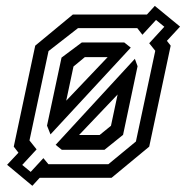

<svg xmlns="http://www.w3.org/2000/svg" viewBox="-20 -588 619 635"><path d="M87 26.5 3.5 -43 41 -83 25.5 -103 96.5 -437 221 -540H463.5H466L492 -568.5L575.5 -500L532 -453L544.5 -437L473.5 -103L349 0H111.5L109 2.5ZM241.5 -141.5H309.5L347 -172L369 -275.5ZM81.5 -19.5 123.5 -65 140 -45H338.5L429.5 -120L493.5 -420L473.5 -445L523.5 -499.5L496 -522L451 -473L434 -495H238L140.5 -419L77.5 -123.5L101 -94L53.5 -42.5ZM184.5 -92.5 164 -109 426 -393.5 435 -369 387 -142 325.5 -92.5ZM147 -143.5 135.5 -172.5 183.5 -397.5 250.5 -447.5H391L412.5 -430.5ZM199 -255 336 -399H260.5L223 -368Z"/></svg>

Font: Tourney Medium
Style: Italic
Weight: 500
Italic angle: -12°
Version: Version 1.015